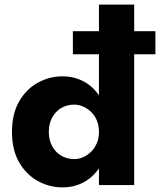

<svg xmlns="http://www.w3.org/2000/svg" viewBox="-20 -800 692 830"><path d="M295 -565.3H651.8V-665H295ZM407.8 -780V0H560V-780ZM31.8 -229.6Q31.8 -151.7 62.8 -98.2Q93.8 -44.8 143.7 -17.4Q193.5 10 250.2 10Q308.2 10 353.6 -19Q398.9 -48 424.8 -102Q450.7 -156 450.7 -230Q450.7 -305 424.8 -358.5Q398.9 -412 353.6 -441Q308.2 -470 250.2 -470Q193.5 -470 143.7 -442.6Q93.8 -415.2 62.8 -361.7Q31.8 -308.2 31.8 -229.6ZM191 -229.9Q191 -265.8 206 -292.7Q220.9 -319.5 245.8 -333.7Q270.8 -347.8 300.6 -347.8Q319.8 -347.8 338.7 -339.7Q357.6 -331.5 373.3 -316.7Q389 -301.8 398.4 -279.8Q407.8 -257.8 407.8 -229.9Q407.8 -201.9 398.2 -180.2Q388.7 -158.5 373.2 -143.5Q357.7 -128.5 339 -120.3Q320.4 -112.2 301.7 -112.2Q271 -112.2 246 -126.3Q221 -140.5 206 -167.2Q191 -193.9 191 -229.9Z"/></svg>

Font: Jost* Book
Style: Regular
Weight: 400
Version: Version 3.000